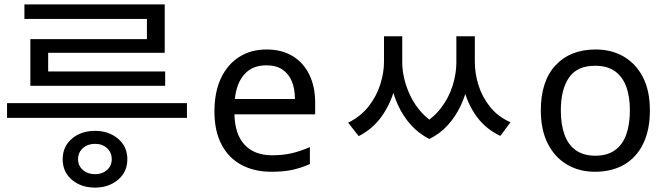

<svg xmlns="http://www.w3.org/2000/svg" viewBox="-20 -771 3029 873"><path d="M412 82Q349 82 307 46.5Q265 11 265 -47Q265 -105 307 -140.5Q349 -176 412 -176Q474 -176 516.5 -140.5Q559 -105 559 -47Q559 11 516.5 46.5Q474 82 412 82ZM412 21Q445 21 466.5 2Q488 -17 488 -47Q488 -78 466.5 -97.5Q445 -117 412 -117Q379 -117 357 -97.5Q335 -78 335 -47Q335 -17 357 2Q379 21 412 21ZM830 -235H12V-302H830ZM731 -381H118V-593H648V-707H729V-531H199V-446H731ZM729 -685H91V-751H729Z M1192 -546Q1261 -546 1310.5 -516Q1360 -486 1386.5 -431.5Q1413 -377 1413 -304V-251H1046Q1048 -160 1092.5 -112.5Q1137 -65 1217 -65Q1268 -65 1307.5 -74.5Q1347 -84 1389 -102V-25Q1348 -7 1308 1.5Q1268 10 1213 10Q1137 10 1078.5 -21Q1020 -52 987.5 -113.5Q955 -175 955 -264Q955 -352 984.5 -415Q1014 -478 1067.5 -512Q1121 -546 1192 -546ZM1191 -474Q1128 -474 1091.5 -433.5Q1055 -393 1048 -321H1321Q1321 -367 1307 -401Q1293 -435 1264.5 -454.5Q1236 -474 1191 -474Z M1726 -606H1791V-489Q1791 -427 1772.5 -361.5Q1754 -296 1714.5 -240.5Q1675 -185 1611 -152L1563 -213Q1621 -242 1657 -288.5Q1693 -335 1709.5 -388.5Q1726 -442 1726 -489ZM1747 -606H1809V-486Q1809 -451 1818.5 -411.5Q1828 -372 1847 -333Q1866 -294 1896.5 -260Q1927 -226 1969 -203L1932 -139Q1882 -165 1847 -204.5Q1812 -244 1790 -292.5Q1768 -341 1757.5 -390.5Q1747 -440 1747 -486ZM2055 -606H2118V-486Q2118 -439 2107.5 -388.5Q2097 -338 2074.5 -290Q2052 -242 2016.5 -202.5Q1981 -163 1932 -139L1894 -203Q1950 -233 1986 -281Q2022 -329 2038.5 -383Q2055 -437 2055 -486ZM2074 -606H2139V-489Q2139 -437 2155.5 -384Q2172 -331 2207.5 -286Q2243 -241 2301 -215L2255 -153Q2190 -184 2150 -237.5Q2110 -291 2092 -356.5Q2074 -422 2074 -489Z M2935 -269Q2935 -180 2904.5 -117.5Q2874 -55 2818 -22.5Q2762 10 2685 10Q2614 10 2558.5 -22.5Q2503 -55 2471 -117.5Q2439 -180 2439 -269Q2439 -402 2506 -474Q2573 -546 2688 -546Q2761 -546 2816.5 -513.5Q2872 -481 2903.5 -419.5Q2935 -358 2935 -269ZM2530 -269Q2530 -206 2546.5 -159.5Q2563 -113 2598 -88Q2633 -63 2687 -63Q2741 -63 2776 -88Q2811 -113 2827.5 -159.5Q2844 -206 2844 -269Q2844 -333 2827 -378Q2810 -423 2775.5 -447.5Q2741 -472 2686 -472Q2604 -472 2567 -418Q2530 -364 2530 -269Z"/></svg>

Font: lkorean05
Style: Book
Weight: 400
Designer: Jelle Bosma - Monotype Design Team
Foundry: Monotype Imaging Inc.
Version: Version 2.003